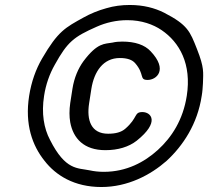

<svg xmlns="http://www.w3.org/2000/svg" viewBox="-20 -741 836 771"><path d="M414 -204C346 -204 327 -258 338 -327L347 -385C358 -453 394 -508 461 -508C491 -508 511 -501 523 -487C562 -442 538 -420 573 -420C608 -420 656 -460 585 -535C561 -561 522 -574 471 -574C458 -574 444 -573 432 -570C400 -564 372 -571 315 -495C294 -466 278 -429 271 -385L262 -327C258 -299 258 -273 262 -250C274 -185 317 -138 403 -138C454 -138 497 -151 529 -176C623 -251 587 -291 552 -291C517 -291 535 -269 483 -224C467 -210 444 -204 414 -204ZM157 -356C164 -402 179 -444 200 -481C251 -573 276 -593 369 -634C405 -650 447 -660 491 -660C549 -660 595 -643 629 -620C701 -571 750 -484 730 -356C715 -260 670 -190 614 -139C560 -90 488 -51 397 -51C377 -51 358 -53 340 -57C292 -67 243 -56 181 -179C156 -226 146 -286 157 -356ZM97 -356C79 -241 110 -156 159 -95C204 -37 278 10 387 10C493 10 584 -38 649 -95C715 -156 773 -243 790 -356C793 -373 794 -390 795 -407C796 -451 801 -468 771 -544C743 -615 734 -641 639 -690C601 -709 556 -721 501 -721C469 -721 437 -717 407 -708C374 -699 343 -686 316 -671C242 -630 213 -616 149 -506C124 -463 106 -413 97 -356Z"/></svg>

Font: Asimov Print
Style: AIt
Weight: 500
Designer: Google
Version: Version 2.000980: 2014